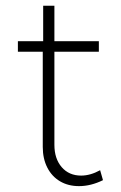

<svg xmlns="http://www.w3.org/2000/svg" viewBox="-20 -630 415 660"><path d="M334 -10.7Q292.5 9.8 251.5 9.8Q214.4 9.8 186.3 -6.8Q158.2 -23.4 142.6 -54Q127 -84.5 127 -125V-452.1H41.5V-488.3H128.4V-610.4H167V-488.3H319.8V-452.1H167V-132.3Q167 -84.5 192.1 -55.4Q217.3 -26.4 258.8 -26.4Q290.5 -26.4 324.2 -44.9Z"/></svg>

Font: Kumbh Sans ExtraLight
Style: Regular
Weight: 250
Version: Version 1.005